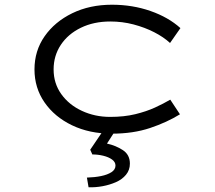

<svg xmlns="http://www.w3.org/2000/svg" viewBox="-20 -556 911 813"><path d="M453 10Q359 10 285 -25.5Q211 -61 168.5 -122.5Q126 -184 126 -262Q126 -341 169 -402.5Q212 -464 286 -500Q360 -536 454 -536Q541 -536 617 -509.5Q693 -483 744 -437L700 -374Q673 -399 633 -419.5Q593 -440 545.5 -452.5Q498 -465 447 -465Q377 -465 322.5 -438.5Q268 -412 237.5 -366Q207 -320 207 -262Q207 -203 239.5 -157.5Q272 -112 327 -86.5Q382 -61 446 -61Q506 -61 553 -72.5Q600 -84 636 -100.5Q672 -117 701 -134L742 -72Q687 -38 615.5 -14Q544 10 453 10ZM355 237 348 196Q381 195 408 189.5Q435 184 452 173Q469 162 469 145Q469 130 454.5 119.5Q440 109 417.5 103.5Q395 98 371 98L362 78L425 -15H476L433 52Q470 60 500 79.5Q530 99 530 137Q530 164 513.5 184Q497 204 470.5 215.5Q444 227 414 232.5Q384 238 355 237Z"/></svg>

Font: Lexend Zetta Light
Style: Regular
Weight: 300
Designer: Bonnie Shaver-Troup, Thomas Jockin
Foundry: Lexend
Version: Version 1.007